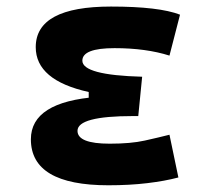

<svg xmlns="http://www.w3.org/2000/svg" viewBox="-20 -547 626 577"><path d="M305.7 9.8Q72.8 9.8 72.8 -128.4Q72.8 -241.2 273.9 -255.9L407.2 -316.4L395.5 -198.2H379.9Q212.9 -198.2 212.9 -153.8Q212.9 -115.2 309.6 -115.2Q373 -115.2 414.8 -124.5Q456.5 -133.8 489.3 -142.1L516.1 -13.7Q475.6 -2.9 422.6 3.4Q369.6 9.8 305.7 9.8ZM246.6 -210.4V-270.5Q87.4 -305.7 87.4 -405.3Q87.4 -527.3 313.5 -527.3Q458 -527.3 521 -502.9L489.3 -379.9Q418.5 -402.3 324.2 -402.3Q227.5 -402.3 227.5 -364.7Q227.5 -321.3 407.2 -316.4L395.5 -198.2Z"/></svg>

Font: Cascadia Code PL
Style: Regular
Weight: 400
Monospace: yes
Designer: Aaron Bell
Foundry: Saja Typeworks
Version: Version 2102.003